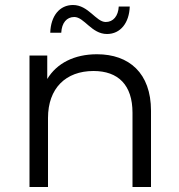

<svg xmlns="http://www.w3.org/2000/svg" viewBox="-20 -748 717 768"><path d="M368 -531C277 -531 207 -495 169 -432V-526H98V0H172V-276C172 -395 243 -464 354 -464C453 -464 510 -408 510 -297V0H584V-305C584 -456 496 -531 368 -531ZM408 -612C462 -612 497 -657 499 -722H455C453 -684 433 -660 403 -660C364 -660 334 -728 272 -728C218 -728 183 -684 181 -617H225C227 -657 247 -680 277 -680C317 -680 346 -612 408 -612Z"/></svg>

Font: Montserrat-Alt1
Style: Regular
Weight: 400
Designer: Differentunic
Foundry: Differentunic
Version: Version 7.222